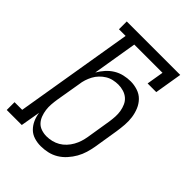

<svg xmlns="http://www.w3.org/2000/svg" viewBox="-243 -842 957 957"><g transform="rotate(45 235.0 -363.5)"><path d="M217 8Q193 8 170.5 1Q148 -6 132 -22Q116 -38 106.5 -59.5Q97 -81 94 -104L76 0H-30V-55H24L128 -680H81V-735H458L434 -590H373L388 -680H189L150 -444Q162 -465 178.5 -483.5Q195 -502 215.5 -514.5Q236 -527 259.5 -532.5Q283 -538 306 -538Q306 -538 306 -538Q306 -538 306 -538Q331 -538 355.5 -530Q380 -522 397 -504.5Q414 -487 423.5 -464Q433 -441 436.5 -416Q440 -391 438 -364.5Q436 -338 432 -312L411 -182Q407 -159 400 -135.5Q393 -112 380.5 -90Q368 -68 350.5 -48.5Q333 -29 311.5 -16Q290 -3 265.5 2.5Q241 8 217 8ZM203 -47Q221 -47 239.5 -51.5Q258 -56 274.5 -65.5Q291 -75 304.5 -89.5Q318 -104 327.5 -121Q337 -138 342.5 -155.5Q348 -173 351 -191L372 -321Q375 -341 376 -360Q377 -379 374 -397Q371 -415 363.5 -432Q356 -449 342.5 -460.5Q329 -472 311 -477.5Q293 -483 274 -483Q257 -483 239 -479Q221 -475 205.5 -465.5Q190 -456 177 -442.5Q164 -429 155.5 -413Q147 -397 141.5 -380Q136 -363 134 -345L112 -215Q109 -196 107.5 -176.5Q106 -157 108.5 -138.5Q111 -120 117.5 -102.5Q124 -85 136 -72Q148 -59 166 -53Q184 -47 203 -47Z"/></g></svg>

Font: Iosevka Curly Slab LtObl
Style: Regular
Weight: 300
Italic angle: -9°
Monospace: yes
Designer: Belleve Invis
Foundry: Belleve Invis
Version: Version 11.0.0; ttfautohint (v1.8.3)